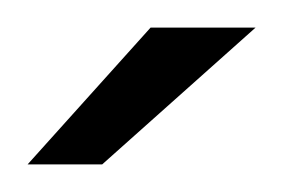

<svg xmlns="http://www.w3.org/2000/svg" viewBox="-20 -648 205 139"><path d="M0 -529 89 -628H165L54 -529Z"/></svg>

Font: Smooch Sans Thin SemiBold
Style: Regular
Weight: 600
Version: Version 1.010